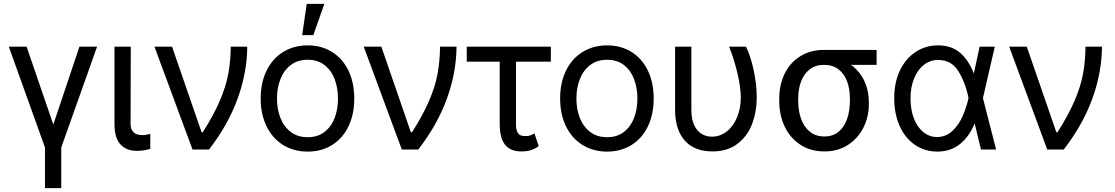

<svg xmlns="http://www.w3.org/2000/svg" viewBox="-20 -771 5749 990"><path d="M117.2 -530.3 254.9 -128.9 389.6 -530.3H480.5L295.9 -10.7V199.2H211.9V-10.7L25.4 -530.3Z M654.3 -530.3 653.3 -132.8Q653.3 -110.4 662.1 -97.2Q670.9 -84 684.6 -79.1Q698.2 -74.2 714.8 -74.2Q726.6 -74.2 748 -79.1Q753.9 -81.1 754.9 -81.1V-2.9Q739.3 1 723.1 3.9Q707 6.8 684.6 6.8Q631.8 6.8 601.1 -26.4Q570.3 -59.6 570.3 -131.8V-530.3Z M776.4 -530.3H867.2L1019.5 -88.9H1025.4Q1083 -179.7 1113.8 -252Q1144.5 -324.2 1156.7 -388.2Q1168.9 -452.1 1169.9 -530.3H1254.9Q1253.9 -395.5 1204.6 -260.7Q1155.3 -126 1057.6 0H972.7Z M1324.2 -262.7Q1324.2 -344.7 1354.5 -406.7Q1384.8 -468.8 1439.9 -502.9Q1495.1 -537.1 1566.4 -537.1Q1637.7 -537.1 1692.4 -502.9Q1747.1 -468.8 1776.9 -406.7Q1806.6 -344.7 1806.6 -262.7Q1806.6 -181.6 1776.9 -119.6Q1747.1 -57.6 1692.4 -23.4Q1637.7 10.7 1566.4 10.7Q1495.1 10.7 1439.9 -23.4Q1384.8 -57.6 1354.5 -119.6Q1324.2 -181.6 1324.2 -262.7ZM1722.7 -262.7Q1722.7 -317.4 1705.6 -362.8Q1688.5 -408.2 1653.3 -435.5Q1618.2 -462.9 1566.4 -462.9Q1514.6 -462.9 1479 -435.5Q1443.4 -408.2 1425.8 -362.8Q1408.2 -317.4 1408.2 -262.7Q1408.2 -208 1425.8 -163.1Q1443.4 -118.2 1479 -90.8Q1514.6 -63.5 1566.4 -63.5Q1618.2 -63.5 1653.3 -90.8Q1688.5 -118.2 1705.6 -163.1Q1722.7 -208 1722.7 -262.7ZM1561.5 -751H1652.3L1595.7 -589.8H1538.1Z M1855.5 -530.3H1946.3L2098.6 -88.9H2104.5Q2162.1 -179.7 2192.9 -252Q2223.6 -324.2 2235.8 -388.2Q2248 -452.1 2249 -530.3H2334Q2333 -395.5 2283.7 -260.7Q2234.4 -126 2136.7 0H2051.8Z M2820.3 -453.1H2386.7V-530.3H2820.3ZM2640.6 -530.3V-129.9Q2640.6 -102.5 2648.4 -88.9Q2656.2 -75.2 2667 -72.3Q2677.7 -69.3 2693.4 -69.3Q2705.1 -69.3 2716.8 -73.7Q2728.5 -78.1 2735.4 -84L2757.8 -17.6Q2736.3 -2 2715.3 3.9Q2694.3 9.8 2668 9.8Q2612.3 9.8 2584.5 -24.4Q2556.6 -58.6 2556.6 -133.8V-530.3Z M2868.2 -262.7Q2868.2 -344.7 2898.4 -406.7Q2928.7 -468.8 2983.9 -502.9Q3039.1 -537.1 3110.4 -537.1Q3181.6 -537.1 3236.3 -502.9Q3291 -468.8 3320.8 -406.7Q3350.6 -344.7 3350.6 -262.7Q3350.6 -181.6 3320.8 -119.6Q3291 -57.6 3236.3 -23.4Q3181.6 10.7 3110.4 10.7Q3039.1 10.7 2983.9 -23.4Q2928.7 -57.6 2898.4 -119.6Q2868.2 -181.6 2868.2 -262.7ZM3266.6 -262.7Q3266.6 -317.4 3249.5 -362.8Q3232.4 -408.2 3197.3 -435.5Q3162.1 -462.9 3110.4 -462.9Q3058.6 -462.9 3022.9 -435.5Q2987.3 -408.2 2969.7 -362.8Q2952.1 -317.4 2952.1 -262.7Q2952.1 -208 2969.7 -163.1Q2987.3 -118.2 3022.9 -90.8Q3058.6 -63.5 3110.4 -63.5Q3162.1 -63.5 3197.3 -90.8Q3232.4 -118.2 3249.5 -163.1Q3266.6 -208 3266.6 -262.7Z M3544.9 -530.3V-204.1Q3544.9 -156.2 3559.6 -125.5Q3574.2 -94.7 3597.7 -80.6Q3621.1 -66.4 3650.4 -66.4Q3693.4 -66.4 3727.5 -93.3Q3761.7 -120.1 3780.8 -167Q3799.8 -213.9 3799.8 -269.5Q3798.8 -325.2 3781.7 -396.5Q3764.6 -467.8 3739.3 -530.3H3826.2Q3849.6 -485.4 3865.7 -411.1Q3881.8 -336.9 3881.8 -269.5Q3881.8 -193.4 3857.4 -130.4Q3833 -67.4 3781.7 -28.8Q3730.5 9.8 3653.3 9.8Q3594.7 9.8 3551.8 -13.7Q3508.8 -37.1 3484.9 -85.4Q3460.9 -133.8 3460.9 -206.1V-530.3Z M4228.5 -513.7Q4239.3 -512.7 4249 -507.3Q4258.8 -502 4271.5 -491.2Q4278.3 -486.3 4286.6 -481Q4294.9 -475.6 4304.7 -470.2Q4314.5 -464.8 4324.2 -460Q4366.2 -443.4 4397 -411.6Q4427.7 -379.9 4443.8 -336.9Q4460 -293.9 4460 -242.2V-232.4Q4460 -168.9 4432.1 -113.3Q4404.3 -57.6 4352.5 -23.9Q4300.8 9.8 4230.5 9.8Q4160.2 9.8 4107.4 -24.4Q4054.7 -58.6 4026.4 -117.7Q3998 -176.8 3998 -251V-262.7Q3998 -334 4025.9 -391.1Q4053.7 -448.2 4106.4 -481Q4159.2 -513.7 4228.5 -513.7ZM4230.5 -67.4Q4275.4 -67.4 4304.7 -92.3Q4334 -117.2 4348.1 -158.7Q4362.3 -200.2 4362.3 -251V-262.7Q4362.3 -311.5 4348.1 -350.6Q4334 -389.6 4304.2 -413.1Q4274.4 -436.5 4228.5 -436.5Q4184.6 -436.5 4154.8 -413.1Q4125 -389.6 4110.4 -350.6Q4095.7 -311.5 4095.7 -262.7V-251Q4095.7 -200.2 4110.4 -158.7Q4125 -117.2 4155.3 -92.3Q4185.5 -67.4 4230.5 -67.4ZM4500 -436.5H4228.5V-513.7H4500Z M4590.8 -265.6Q4590.8 -344.7 4619.6 -406.2Q4648.4 -467.8 4700.2 -502.4Q4752 -537.1 4816.4 -537.1Q4885.7 -537.1 4930.2 -499Q4974.6 -460.9 5001 -392.6H5033.2L5047.9 -266.6L5116.2 0H5038.1L4973.6 -266.6Q4959 -341.8 4922.9 -401.9Q4886.7 -461.9 4817.4 -461.9Q4776.4 -461.9 4744.1 -437Q4711.9 -412.1 4693.4 -366.7Q4674.8 -321.3 4674.8 -263.7Q4674.8 -207 4691.9 -161.6Q4709 -116.2 4740.2 -90.3Q4771.5 -64.5 4811.5 -64.5Q4858.4 -64.5 4892.1 -97.2Q4925.8 -129.9 4944.8 -174.8Q4963.9 -219.7 4973.6 -263.7L5031.2 -530.3H5109.4L5047.9 -263.7L5033.2 -132.8H5004.9Q4976.6 -65.4 4928.7 -27.3Q4880.9 10.7 4811.5 10.7Q4746.1 9.8 4695.8 -25.4Q4645.5 -60.5 4618.2 -123Q4590.8 -185.5 4590.8 -265.6Z M5183.6 -530.3H5274.4L5426.8 -88.9H5432.6Q5490.2 -179.7 5521 -252Q5551.8 -324.2 5564 -388.2Q5576.2 -452.1 5577.1 -530.3H5662.1Q5661.1 -395.5 5611.8 -260.7Q5562.5 -126 5464.8 0H5379.9Z"/></svg>

Font: Pretendard GOV Variable
Style: Regular
Weight: 400
Designer: Base glyphs from Inter by Rasmus Andersson; Hangul glyphs from Noto Sans CJK(Source Han Sans) by Jang Soo-young and Kang
Foundry: Kil Hyung-jin
Version: Version 1.307;Glyphs 3.2 (3192)